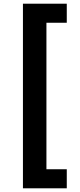

<svg xmlns="http://www.w3.org/2000/svg" viewBox="-20 -852 430 1038"><path d="M104 -832H341V-729H231V63H341V166H104Z"/></svg>

Font: Noto Sans Gurmukhi
Style: Bold
Weight: 700
Designer: Jelle Bosma - Monotype Design Team
Foundry: Monotype Imaging Inc.
Version: Version 2.004; ttfautohint (v1.8.4.7-5d5b)